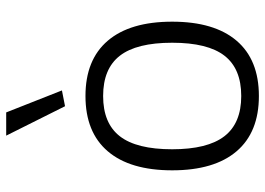

<svg xmlns="http://www.w3.org/2000/svg" viewBox="-138 -708 856 620"><g transform="rotate(-90 290.0 -398.0)"><path d="M257 -616 162 -806H237L308 -626ZM118 -270Q118 -156 160 -101.5Q202 -47 290 -47Q378 -47 420 -101Q462 -155 462 -270Q462 -385 420 -439Q378 -493 290 -493Q202 -493 160 -439Q118 -385 118 -270ZM468.5 -62Q407 10 290 10Q173 10 111.5 -62Q50 -134 50 -270Q50 -406 111.5 -478Q173 -550 290 -550Q407 -550 468.5 -478Q530 -406 530 -270Q530 -134 468.5 -62Z"/></g></svg>

Font: EncodeSans
Style: Light
Weight: 300
Designer: Pablo Impallari, Andres Torresi
Foundry: Pablo Impallari, Andres Torresi
Version: Version 1.000; ttfautohint (v1.4.1)